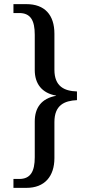

<svg xmlns="http://www.w3.org/2000/svg" viewBox="-20 -780 436 928"><path d="M45 128H108C196 128 243 72 243 -16V-190C243 -272 291 -293 352 -296V-338C291 -340 243 -362 243 -443V-617C243 -708 196 -760 108 -760H45V-717H73C128 -717 148 -681 148 -612V-441C148 -376 182 -330 251 -318V-317C180 -304 148 -259 148 -193V-20C148 48 128 85 73 85H45Z"/></svg>

Font: Noto Serif Georgian SemiCondensed
Style: Regular
Weight: 400
Width: 4
Designer: Monotype Design Team, Akaki Razmadze
Foundry: Google LLC
Version: Version 2.003